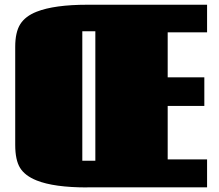

<svg xmlns="http://www.w3.org/2000/svg" viewBox="-20 -799 935 819"><path d="M331.1 -113.3H386.7V-665.5H331.1ZM352.5 0V0.5Q210.4 0.5 136.2 -29.3Q86.4 -49.3 65.7 -82.8Q44.9 -116.2 44.9 -181.2V-599.1Q44.9 -661.6 66.4 -695.8Q87.9 -730 136.2 -749Q211.9 -778.8 352.5 -778.8H863.3V-661.1H695.3V-469.2H851.6V-347.2H695.3V-119.1H863.3V0Z"/></svg>

Font: Coda
Style: Heavy
Weight: 800
Version: Version 2.000; ttfautohint (v0.8) -r 50 -G 200 -x